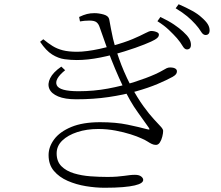

<svg xmlns="http://www.w3.org/2000/svg" viewBox="-20 -839 1040 905"><path d="M861 -606Q850 -606 840.5 -622.5Q831 -639 814 -659Q798 -677 776 -698Q754 -719 722 -739L736 -759Q774 -741 800 -723.5Q826 -706 843 -690Q863 -672 871.5 -657.5Q880 -643 880 -628Q880 -617 875 -611.5Q870 -606 861 -606ZM473 46Q431 46 385 38.5Q339 31 299 13.5Q259 -4 234 -33.5Q209 -63 209 -108Q209 -147 235.5 -182.5Q262 -218 316 -240.5Q370 -263 452 -263Q526 -263 581 -251.5Q636 -240 673 -230Q684 -227 684.5 -229.5Q685 -232 680 -239Q665 -261 629 -310.5Q593 -360 560 -431Q541 -471 522.5 -515Q504 -559 486 -608Q468 -657 450 -710Q445 -726 435 -734Q425 -742 402 -742Q389 -742 378.5 -741Q368 -740 357 -738L353 -759Q374 -769 390 -773Q406 -777 425 -777Q446 -777 469 -770.5Q492 -764 495 -747Q499 -726 503 -703.5Q507 -681 512.5 -657.5Q518 -634 525 -610Q532 -589 541.5 -561.5Q551 -534 564.5 -502.5Q578 -471 595 -438Q628 -377 656 -338.5Q684 -300 705 -277.5Q726 -255 737.5 -242.5Q749 -230 749 -222Q749 -211 745 -195Q741 -179 733.5 -167.5Q726 -156 715 -156Q705 -156 695.5 -160.5Q686 -165 674.5 -172.5Q663 -180 646 -187Q627 -196 595.5 -206Q564 -216 524.5 -223.5Q485 -231 443 -231Q389 -231 344.5 -216.5Q300 -202 273.5 -176.5Q247 -151 247 -116Q247 -78 269.5 -55.5Q292 -33 328.5 -22Q365 -11 406.5 -8Q448 -5 486 -5Q512 -5 531 -6.5Q550 -8 564.5 -10Q579 -12 591.5 -13.5Q604 -15 616 -15Q635 -15 645 -7.5Q655 0 655 9Q655 17 645.5 23.5Q636 30 615 35Q594 40 559 43Q524 46 473 46ZM339 -371Q286 -371 254 -384.5Q222 -398 212.5 -420.5Q203 -443 216.5 -470.5Q230 -498 269 -525L287 -508Q235 -466 247.5 -437.5Q260 -409 350 -409Q422 -409 489 -421.5Q556 -434 613.5 -452.5Q671 -471 711 -489Q735 -500 746.5 -507Q758 -514 765.5 -517.5Q773 -521 782 -521Q792 -521 799 -519Q806 -517 810 -513Q814 -509 814 -503Q814 -496 810 -490Q806 -484 794 -477Q767 -462 723.5 -443.5Q680 -425 621.5 -408.5Q563 -392 492 -381.5Q421 -371 339 -371ZM342 -556Q313 -556 284 -560Q255 -564 226 -582Q197 -600 169 -642L184 -654Q207 -635 228 -622Q249 -609 276 -602Q303 -595 344 -595Q364 -595 391.5 -598.5Q419 -602 449 -608.5Q479 -615 506 -622Q568 -639 605.5 -655Q643 -671 663.5 -682Q684 -693 693 -693Q701 -693 709 -691Q717 -689 723 -685.5Q729 -682 729 -675Q729 -669 724.5 -663.5Q720 -658 710 -652Q699 -645 660.5 -629.5Q622 -614 567.5 -597Q513 -580 453.5 -568Q394 -556 342 -556ZM949 -674Q937 -674 927.5 -690Q918 -706 901 -725Q883 -745 862 -762.5Q841 -780 808 -800L822 -819Q859 -803 886 -788Q913 -773 929 -758Q950 -740 959 -725.5Q968 -711 968 -696Q968 -685 963 -679.5Q958 -674 949 -674Z"/></svg>

Font: Noto Serif SC ExtraLight ExtraLight
Style: Regular
Weight: 250
Version: Version 2.002-H1;hotconv 1.1.0;makeotfexe 2.6.0